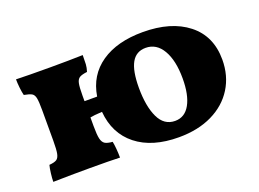

<svg xmlns="http://www.w3.org/2000/svg" viewBox="-82 -694 1197 887"><g transform="rotate(-20 516.0 -250.0)"><path d="M977 -262Q977 -183 939 -122Q901 -61 831 -27Q761 7 667 7Q536 7 458.5 -54.5Q381 -116 372 -225Q331 -223 313 -219V-177Q313 -134 317.5 -114.5Q322 -95 333.5 -87.5Q345 -80 371 -78Q374 -65 376 -41.5Q378 -18 378 2Q330 0 230 0Q138 0 50 2Q50 -14 53 -39Q56 -64 60 -78Q85 -80 96 -87Q107 -94 111 -113.5Q115 -133 115 -177V-326Q115 -368 111.5 -386Q108 -404 97 -410.5Q86 -417 59 -422Q55 -438 52.5 -461Q50 -484 50 -502Q106 -500 220 -500Q308 -500 378 -502Q378 -473 377 -457Q376 -441 370 -422Q344 -419 332.5 -412Q321 -405 317 -386.5Q313 -368 313 -326V-299H375Q391 -399 469.5 -453Q548 -507 674 -507Q813 -507 895 -442.5Q977 -378 977 -262ZM775 -243Q775 -331 745 -382.5Q715 -434 662 -434Q615 -434 592.5 -394Q570 -354 570 -271Q570 -180 596 -125Q622 -70 676 -70Q724 -70 749.5 -116Q775 -162 775 -243Z"/></g></svg>

Font: Vollkorn SC Black
Style: Regular
Weight: 900
Designer: Friedrich Althausen
Foundry: Friedrich Althausen
Version: Version 4.015